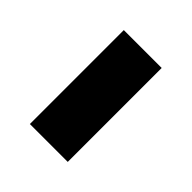

<svg xmlns="http://www.w3.org/2000/svg" viewBox="-83 -723 310 310"><g transform="rotate(45 72.0 -568.0)"><path d="M28.5 -460.5H115V-675H28.5Z"/></g></svg>

Font: Anybody Medium
Style: Regular
Weight: 500
Designer: Tyler Finck
Foundry: Etcetera Type Company
Version: Version 1.110